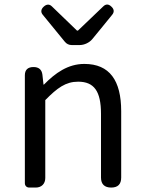

<svg xmlns="http://www.w3.org/2000/svg" viewBox="-20 -845 650 865"><path d="M92 -271V-20C92 -8 100 0 112 0H138H141C167 0 184 -17 184 -43V-394C238 -449 276 -477 332 -477C404 -477 435 -434 435 -332V-45C435 -15 451 0 481 0C511 0 526 -15 526 -45V-344C526 -482 474 -557 360 -557C286 -557 229 -516 178 -464H176L171 -509C168 -532 154 -543 131 -543C106 -543 92 -531 92 -506ZM437 -719 485 -778C496 -791 494 -804 482 -815C470 -827 457 -828 445 -816L331 -707H327L214 -816C202 -828 189 -826 177 -815C165 -804 162 -791 173 -778L272 -657C280 -647 291 -642 303 -642H329H339C360 -642 383 -653 396 -669Z"/></svg>

Font: GenSenRounded2 TW R
Style: Regular
Weight: 400
Version: Version 2.100;PS 2.1;hotconv 16.6.51;makeotf.lib2.5.65220 DE